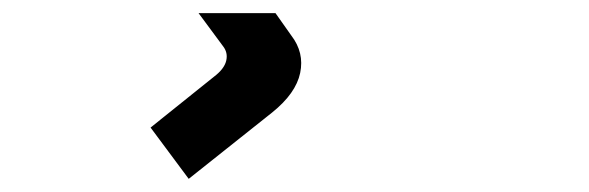

<svg xmlns="http://www.w3.org/2000/svg" viewBox="-20 -24 896 292"><path d="M423 30Q443 56 436.5 87Q430 118 394 147L267 248L209 170L305 93Q321 81 324 68.5Q327 56 319 46L282 -4H399Z"/></svg>

Font: TypoPRO Sinkin Sans
Style: 800 Black Italic
Weight: 900
Italic angle: -112°
Designer: Keith Bates
Foundry: K-Type
Version: Sinkin Sans (version 1.0)  by Keith Bates   •   © 2014   www